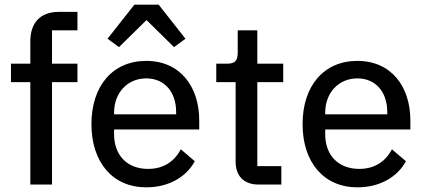

<svg xmlns="http://www.w3.org/2000/svg" viewBox="-20 -791 1824 823"><path d="M110 0H203V-439H312V-518H203V-661H312V-740H231C150 -740 110 -690 110 -614V-518H27V-439H110Z M556 -771 441 -625 490 -589 608 -705 726 -589 775 -625 660 -771ZM607 12C704 12 779 -33 815 -100L755 -151C727 -98 680 -67 615 -67C522 -67 469 -129 469 -215V-236H834V-275C834 -420 752 -530 607 -530C463 -530 372 -423 372 -259C372 -95 463 12 607 12ZM607 -455C685 -455 735 -397 735 -311V-301H469V-308C469 -393 526 -455 607 -455Z M1186 0V-79H1083V-439H1194V-518H1083V-661H999V-566C999 -531 988 -518 953 -518H907V-439H990V-98C990 -38 1024 0 1088 0Z M1512 12C1609 12 1684 -33 1720 -100L1660 -151C1632 -98 1585 -67 1520 -67C1427 -67 1374 -129 1374 -215V-236H1739V-275C1739 -420 1657 -530 1512 -530C1368 -530 1277 -423 1277 -259C1277 -95 1368 12 1512 12ZM1512 -455C1590 -455 1640 -397 1640 -311V-301H1374V-308C1374 -393 1431 -455 1512 -455Z"/></svg>

Font: IBM Plex Devanagari Text
Style: Regular
Weight: 450
Designer: Mike Abbink, Paul van der Laan, Pieter van Rosmalen, Erin McLaughlin
Foundry: Bold Monday
Version: Version 1.0